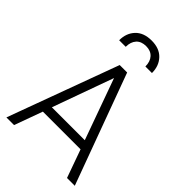

<svg xmlns="http://www.w3.org/2000/svg" viewBox="-287 -1110 1221 1221"><g transform="rotate(45 324.0 -499.5)"><path d="M17 0 291 -745H358L632 0H562L494 -190H155L86 0ZM176 -250H472L324 -661ZM177 -854Q177 -918 215.5 -958.5Q254 -999 325 -999Q395 -999 433.5 -958.5Q472 -918 472 -854H413Q413 -898 390 -923.5Q367 -949 325 -949Q282 -949 259 -923.5Q236 -898 236 -854Z"/></g></svg>

Font: Plus Jakarta Sans Light
Style: Regular
Weight: 300
Designer: Gumpita Rahayu
Foundry: Tokotype
Version: Version 2.006; ttfautohint (v1.8.4.7-5d5b)